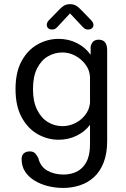

<svg xmlns="http://www.w3.org/2000/svg" viewBox="-20 -678 621 946"><path d="M291 248Q251.5 248 214.8 238.5Q178 229 149 211Q120 193 103.2 166.8Q86.5 140.5 86.5 106.5Q86.5 87 97.5 77.5Q108.5 68 126.5 68Q144.5 68 153.8 78.2Q163 88.5 169 101.5Q179 143 213 162.5Q247 182 293.5 182Q328.5 182 358 167.8Q387.5 153.5 405.5 120.5Q423.5 87.5 423.5 32.5V-63Q398.5 -29.5 357.8 -9.5Q317 10.5 269 10.5Q214 10.5 165.2 -17.2Q116.5 -45 86.5 -100.5Q56.5 -156 56.5 -239Q56.5 -322.5 86.5 -377.2Q116.5 -432 165.2 -459.2Q214 -486.5 269 -486.5Q318.5 -486.5 360 -465.2Q401.5 -444 426.5 -408V-448Q434 -482.5 466 -482.5Q508 -482.5 508 -430V15.5Q508 78.5 490.5 123Q473 167.5 442.8 195Q412.5 222.5 373.2 235.2Q334 248 291 248ZM288 -56.5Q320 -56.5 349.8 -71Q379.5 -85.5 399.8 -111.5Q420 -137.5 423.5 -170.5V-300Q421 -334.5 400.5 -361.2Q380 -388 350.2 -403.8Q320.5 -419.5 288 -419.5Q249 -419.5 216 -400.2Q183 -381 162.8 -341.2Q142.5 -301.5 142.5 -239Q142.5 -178 162.8 -137.2Q183 -96.5 216 -76.5Q249 -56.5 288 -56.5ZM428.5 -579Q440.5 -566.5 440.5 -555Q440.5 -545 433.2 -538.8Q426 -532.5 414 -532.5Q403 -532.5 395.5 -538.2Q388 -544 379.5 -554L325 -612L270.5 -553.5Q262 -543.5 254.8 -538Q247.5 -532.5 236.5 -532.5Q224.5 -532.5 217.5 -539Q210.5 -545.5 210.5 -555.5Q210.5 -568 221.5 -579L268.5 -627Q282.5 -642.5 295 -650Q307.5 -657.5 325 -657.5Q342.5 -657.5 355 -650Q367.5 -642.5 382 -627Z"/></svg>

Font: Sono
Style: Regular
Weight: 400
Designer: Tyler Finck
Foundry: Tyler Finck
Version: Version 2.112